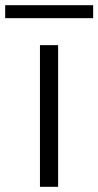

<svg xmlns="http://www.w3.org/2000/svg" viewBox="-71 -720 379 740"><path d="M0 0ZM0 0ZM153 0H83V-546H153ZM288 -650H-51V-700H288Z"/></svg>

Font: Ulagadi Sans Light
Style: Regular
Weight: 300
Designer: Ninad Kale (Devanagari), Jonny Pinhorn (Latin)
Foundry: Indian Type Foundry
Version: Version 3.01;March 29, 2020;FontCreator 12.0.0.2522 64-bit; 